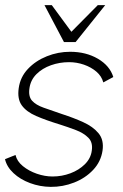

<svg xmlns="http://www.w3.org/2000/svg" viewBox="-30 -719 478 749"><path d="M167.5 10Q125.5 9.5 87.2 -4.8Q49 -19 22.8 -43.5Q-3.5 -68 -10.5 -98L30.5 -114.5Q36 -90 59.2 -71Q82.5 -52 113.8 -41.2Q145 -30.5 175 -30.5Q211.5 -30.5 244.8 -43Q278 -55.5 301 -78.2Q324 -101 328 -131Q333 -163 314.8 -181.5Q296.5 -200 266.2 -211.5Q236 -223 203 -233.5Q149 -250 111 -266.5Q73 -283 55 -308Q37 -333 43 -375Q49 -418.5 79 -450.2Q109 -482 152.8 -499.5Q196.5 -517 243.5 -517Q305.5 -517 352 -489.8Q398.5 -462.5 412 -418.5L373 -397.5Q366.5 -422 346 -439.5Q325.5 -457 297.2 -466.8Q269 -476.5 239.5 -476.5Q202.5 -476.5 168.8 -464.5Q135 -452.5 112.2 -429.8Q89.5 -407 85 -375.5Q80 -343 95 -326.2Q110 -309.5 140.5 -298.8Q171 -288 212 -274Q257 -259.5 295 -242.2Q333 -225 354.5 -199Q376 -173 370 -131.5Q363.5 -88 333.2 -56Q303 -24 259 -6.8Q215 10.5 167.5 10ZM219.5 -555 143.5 -699H172L248.5 -595L351.5 -699H380.5L265 -555Z"/></svg>

Font: Urbanist ExtraLight
Style: Italic
Weight: 250
Version: Version 1.303